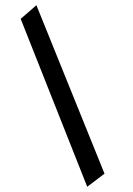

<svg xmlns="http://www.w3.org/2000/svg" viewBox="-20 -719 509 733"><path d="M59 -647 119 -699 379 -56 313 -6Z"/></svg>

Font: Ekushey Lal Sabuj Normal
Style: Regular
Weight: 400
Designer: Al Mamun Sumon
Foundry: Al Mamun Sumon
Version: Version 1.0